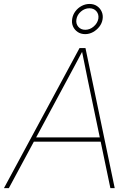

<svg xmlns="http://www.w3.org/2000/svg" viewBox="-40 -977 684 997"><path d="M-19.5 0 373 -727.5H403.8L555.7 0H533.2L415.5 -563.5Q407.7 -602.5 399.7 -641.6Q391.6 -680.7 383.8 -719.7H392.6Q371.6 -680.7 351.1 -641.6Q330.6 -602.5 309.1 -563.5L5.9 0ZM127.4 -241.2 131.3 -263.7H492.2L488.3 -241.2ZM402.3 -799.8Q379.9 -799.8 363.5 -810.8Q347.2 -821.8 339.1 -839.8Q331.1 -857.9 335 -879.9Q338.4 -900.9 351.6 -918.5Q364.7 -936 384.3 -946.3Q403.8 -956.5 424.8 -956.5Q447.3 -956.5 463.6 -945.6Q480 -934.6 488 -916.5Q496.1 -898.4 492.7 -877Q489.3 -855.5 475.6 -838.1Q461.9 -820.8 442.9 -810.3Q423.8 -799.8 402.3 -799.8ZM402.8 -822.3Q426.8 -822.3 446.5 -839.4Q466.3 -856.4 470.7 -879.9Q474.1 -902.8 460.7 -918.5Q447.3 -934.1 424.3 -934.1Q399.9 -934.1 380.4 -917.2Q360.8 -900.4 356.9 -877Q353 -854 366.5 -838.1Q379.9 -822.3 402.8 -822.3Z"/></svg>

Font: Inter 20pt Thin
Style: Italic
Weight: 250
Italic angle: -9.3988°
Version: Version 4.001;git-66647c0bb